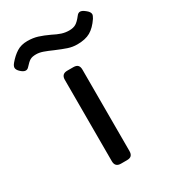

<svg xmlns="http://www.w3.org/2000/svg" viewBox="-257 -771 761 858"><g transform="rotate(-30 123.5 -342.0)"><path d="M107 -588Q80 -600 61.5 -606.5Q43 -613 26 -613Q6 -613 -5 -606.5Q-16 -600 -33 -581Q-40 -573 -49 -573Q-61 -573 -76 -588Q-87 -599 -87 -609Q-87 -618 -77 -630Q-56 -655 -33 -669.5Q-10 -684 22 -684Q51 -684 75 -676.5Q99 -669 129 -655Q152 -643 170.5 -637Q189 -631 209 -631Q230 -631 243.5 -639Q257 -647 274 -669Q282 -680 292 -680Q302 -680 317 -668Q334 -655 334 -643Q334 -636 326 -623Q303 -589 277 -574Q251 -559 209 -559Q185 -559 162.5 -566.5Q140 -574 107 -588ZM81 -30V-450Q81 -480 111 -480H142Q158 -480 165 -472.5Q172 -465 172 -450V-30Q172 -15 165 -7.5Q158 0 142 0H111Q81 0 81 -30Z"/></g></svg>

Font: Mitr Light
Style: Regular
Weight: 300
Designer: Thanarat Vachiruckul
Foundry: Cadson Demak
Version: Version 1.002